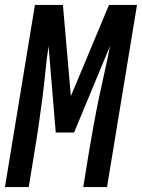

<svg xmlns="http://www.w3.org/2000/svg" viewBox="-32 -755 573 775"><path d="M-12 0 109 -735H222L254 -367L408 -735H521L400 0H304L328 -147Q337 -200 346.5 -252.5Q356 -305 367 -358Q378 -411 390 -463.5Q402 -516 412 -569L267 -220H193L164 -569Q156 -516 151 -463.5Q146 -411 139 -358Q132 -305 124.5 -252.5Q117 -200 108 -147L84 0Z"/></svg>

Font: Iosevka Semibold
Style: Italic
Weight: 600
Italic angle: -9°
Monospace: yes
Designer: Belleve Invis
Foundry: Belleve Invis
Version: Version 32.5.0; ttfautohint (v1.8.4)